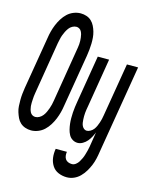

<svg xmlns="http://www.w3.org/2000/svg" viewBox="-154 -832 906 1145"><g transform="rotate(15 299.0 -260.0)"><path d="M93 8Q74 8 56.5 2Q39 -4 26 -16Q13 -28 5.5 -44Q-2 -60 -7.5 -77.5Q-13 -95 -14 -113.5Q-15 -132 -15 -151Q-15 -170 -13 -189Q-11 -208 -8 -227L46 -550Q49 -571 54.5 -592Q60 -613 68.5 -634Q77 -655 89.5 -675Q102 -695 118.5 -710.5Q135 -726 156.5 -734.5Q178 -743 200 -743Q219 -743 236.5 -737Q254 -731 266.5 -719Q279 -707 287 -691Q295 -675 300 -657.5Q305 -640 306.5 -621.5Q308 -603 307.5 -584Q307 -565 305 -546Q303 -527 300 -508L246 -185Q243 -164 237.5 -143Q232 -122 223.5 -101Q215 -80 202.5 -60Q190 -40 173.5 -24.5Q157 -9 135.5 -0.5Q114 8 93 8ZM97 -76Q109 -76 121.5 -83Q134 -90 142.5 -101Q151 -112 156.5 -124Q162 -136 166.5 -148.5Q171 -161 174 -173.5Q177 -186 179 -199L232 -521Q234 -532 235.5 -542Q237 -552 238 -562.5Q239 -573 238.5 -583Q238 -593 237 -603Q236 -613 233.5 -622.5Q231 -632 226.5 -640.5Q222 -649 213.5 -654Q205 -659 196 -659Q183 -659 170.5 -652Q158 -645 150 -634Q142 -623 136 -611Q130 -599 125.5 -586.5Q121 -574 118.5 -561.5Q116 -549 113 -536L60 -214Q58 -203 57 -193Q56 -183 55.5 -172.5Q55 -162 54.5 -152Q54 -142 55 -132Q56 -122 58.5 -112.5Q61 -103 65.5 -94.5Q70 -86 78.5 -81Q87 -76 97 -76ZM371 223Q343 223 318.5 212.5Q294 202 280 180Q266 158 262.5 131.5Q259 105 264 76H333Q331 89 332.5 100.5Q334 112 340 121Q346 130 357 134.5Q368 139 380 139Q393 139 404 130.5Q415 122 422 110.5Q429 99 434.5 87Q440 75 443.5 62.5Q447 50 450.5 37.5Q454 25 456 12L471 -81Q465 -66 457 -51Q449 -36 438 -23Q427 -10 411.5 -1Q396 8 380 8Q363 8 348.5 -1Q334 -10 326 -25Q318 -40 314 -56.5Q310 -73 308 -90Q306 -107 306 -124.5Q306 -142 307 -159.5Q308 -177 310.5 -195Q313 -213 316 -231L364 -520H434L384 -217Q382 -207 380.5 -197Q379 -187 378 -176.5Q377 -166 377 -156Q377 -146 377.5 -136Q378 -126 379.5 -116Q381 -106 385 -97.5Q389 -89 396.5 -82.5Q404 -76 414 -76Q425 -76 437 -83Q449 -90 456.5 -100Q464 -110 469 -121.5Q474 -133 478 -144.5Q482 -156 484.5 -167.5Q487 -179 489 -191L544 -520H613L522 26Q519 47 514 69Q509 91 500.5 111.5Q492 132 480 152Q468 172 451.5 188.5Q435 205 414 214Q393 223 371 223Z"/></g></svg>

Font: Iosevka Medium Extended
Style: Italic
Weight: 500
Width: 7
Italic angle: -9°
Monospace: yes
Designer: Belleve Invis
Foundry: Belleve Invis
Version: Version 32.5.0; ttfautohint (v1.8.4)